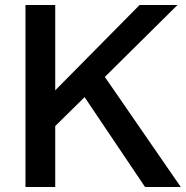

<svg xmlns="http://www.w3.org/2000/svg" viewBox="-20 -749 744 769"><path d="M82 0V-729H201.2V-387.2L539.1 -729H690.9L399.9 -440.9L704.1 0H561L318.8 -359.9L201.2 -244.1V0Z"/></svg>

Font: BDO Grotesk Medium
Style: Regular
Weight: 500
Designer: Deni Anggara
Foundry: Lokal Container
Version: Version 2.000